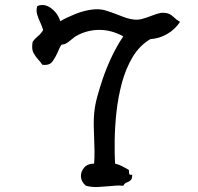

<svg xmlns="http://www.w3.org/2000/svg" viewBox="-20 -747 796 771"><path d="M703 -659Q682 -628 650.5 -610Q619 -592 584 -590Q541 -565 513 -518.5Q485 -472 469.5 -414Q454 -356 447.5 -295.5Q441 -235 440.5 -181Q440 -127 442 -90Q459 -86 471.5 -79Q484 -72 497 -65Q498 -62 498 -56Q498 -51 499.5 -47.5Q501 -44 511 -45Q511 -28 504 -22.5Q497 -17 488.5 -14Q480 -11 475 -1Q459 -3 444 -1.5Q429 0 414 1Q393 3 371 4Q349 5 325 -1Q306 -17 305 -37.5Q304 -58 318 -74Q332 -90 358 -90Q360 -117 359.5 -142.5Q359 -168 358 -193Q357 -218 356.5 -242Q356 -266 358 -290Q361 -325 371 -360.5Q381 -396 392 -429Q408 -476 429 -520Q450 -564 475 -601Q428 -627 378.5 -627Q329 -627 283 -601Q271 -592 256.5 -580Q242 -568 228 -568Q223 -563 219.5 -555Q216 -547 212 -538Q204 -519 191.5 -501Q179 -483 150 -487Q147 -492 143 -497Q139 -502 135 -506Q123 -519 114.5 -534.5Q106 -550 111 -579Q120 -592 132.5 -602Q145 -612 153 -626Q152 -632 149 -639Q146 -646 143 -654Q135 -670 129.5 -688Q124 -706 130 -723Q151 -731 169.5 -723Q188 -715 202 -698.5Q216 -682 222 -662Q248 -677 283 -691Q318 -705 353 -709Q381 -712 404 -705Q427 -698 450 -689Q463 -684 476 -679Q489 -674 503 -671Q528 -665 548.5 -670.5Q569 -676 587 -683Q602 -689 616 -693Q630 -697 645 -695Q662 -693 675.5 -680Q689 -667 703 -659Z"/></svg>

Font: Yuji Mai
Style: Regular
Weight: 400
Designer: Kataoka Yuji
Foundry: Kinuta Font Factory
Version: Version 3.002